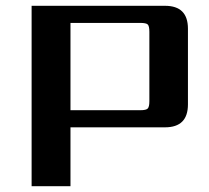

<svg xmlns="http://www.w3.org/2000/svg" viewBox="-20 -642 720 662"><path d="M495 -293V-532Q495 -552 489.5 -557.5Q484 -563 464 -563H223V-262H464Q484 -262 489.5 -268Q495 -274 495 -293ZM89 -622H549Q628 -622 628 -543V-282Q628 -203 549 -203H223V0H89Z"/></svg>

Font: Sarpanch SemiBold
Style: Regular
Weight: 600
Designer: Manushi Parikh (Devanagari and Latin), Jyotish Sonowal (Devanagari)
Foundry: Indian Type Foundry
Version: Version 2.004;PS 1.0;hotconv 1.0.78;makeotf.lib2.5.61930; tt